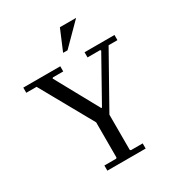

<svg xmlns="http://www.w3.org/2000/svg" viewBox="-202 -999 1045 1129"><g transform="rotate(-30 320.5 -435.0)"><path d="M11 -635V-670H262V-635H192L187 -630L348 -337H353L517 -630L512 -635H427V-670H630V-635H570L370 -279V-40L375 -35H455V0H195V-35H275L280 -40V-279L81 -635ZM485 -870 346 -730H316L375 -870Z"/></g></svg>

Font: Brygada 1918
Style: Regular
Weight: 400
Designer: Mateusz Machalski | Borys Kosmynka | Przemek Hoffer
Foundry: NIEPODLEGLA 2018
Version: Version 3.006